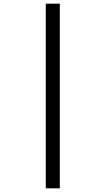

<svg xmlns="http://www.w3.org/2000/svg" viewBox="-20 -780 571 1040"><path d="M228 240H304V-760H228Z"/></svg>

Font: Noto Serif Devanagari SemiCondensed Black
Style: Regular
Weight: 900
Width: 4
Designer: Universal Thirst, Indian Type Foundry and the Monotype Design Team
Foundry: Monotype Imaging Inc.
Version: Version 2.004